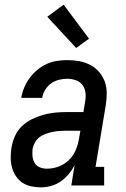

<svg xmlns="http://www.w3.org/2000/svg" viewBox="-20 -796 540 824"><path d="M156 8H155Q155 8 155 8Q155 8 155 8Q134 8 113 3.5Q92 -1 75.5 -12.5Q59 -24 48 -40.5Q37 -57 31.5 -77Q26 -97 26 -118.5Q26 -140 29 -161Q33 -186 43.5 -210.5Q54 -235 73 -253.5Q92 -272 116 -284Q140 -296 165 -303Q190 -310 214.5 -312.5Q239 -315 264 -315H338L345 -358Q349 -377 347 -396.5Q345 -416 334.5 -430.5Q324 -445 306 -451.5Q288 -458 268 -458Q251 -458 233 -453.5Q215 -449 199.5 -438Q184 -427 174 -410.5Q164 -394 161 -376H71Q75 -399 84 -420.5Q93 -442 107 -461Q121 -480 139.5 -495.5Q158 -511 179.5 -521Q201 -531 223.5 -534.5Q246 -538 268 -538Q295 -538 320 -533.5Q345 -529 367 -517.5Q389 -506 405 -487.5Q421 -469 429.5 -446Q438 -423 438 -397Q438 -371 434 -345L390 -80H427V0H286L300 -86Q289 -66 274 -48Q259 -30 240 -17Q221 -4 199 2Q177 8 156 8ZM181 -72Q206 -72 231 -81Q256 -90 275.5 -109Q295 -128 305 -152Q315 -176 319 -201L325 -235H264Q250 -235 235.5 -234Q221 -233 206.5 -230Q192 -227 177.5 -222Q163 -217 150.5 -208Q138 -199 130.5 -185.5Q123 -172 120 -158Q118 -142 119.5 -126Q121 -110 128.5 -97Q136 -84 150.5 -78Q165 -72 181 -72ZM307 -590 183 -724 253 -776 362 -630Z"/></svg>

Font: Iosevka Curly Slab MdObl
Style: Regular
Weight: 500
Italic angle: -9°
Monospace: yes
Designer: Belleve Invis
Foundry: Belleve Invis
Version: Version 11.0.0; ttfautohint (v1.8.3)